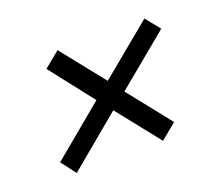

<svg xmlns="http://www.w3.org/2000/svg" viewBox="-68 -507 589 513"><g transform="rotate(-20 227.0 -251.0)"><path d="M72 -88 40 -130 188 -253 91 -377 136 -414 234 -291 383 -414 416 -373 266 -249 363 -127 318 -90 221 -212Z"/></g></svg>

Font: Saira Semi Condensed Light
Style: Italic
Weight: 300
Width: 4
Italic angle: -12°
Designer: Hector Gatti with collaboration of the Omnibus-Type team
Foundry: Omnibus-Type
Version: Version 1.001; ttfautohint (v1.8)